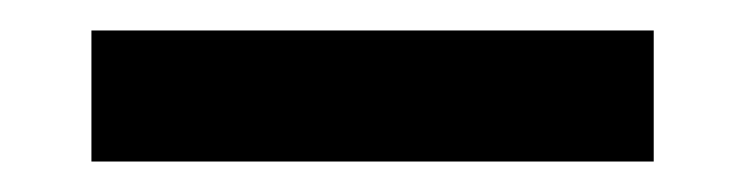

<svg xmlns="http://www.w3.org/2000/svg" viewBox="-20 -720 489 126"><path d="M40 -614V-700H409V-614Z"/></svg>

Font: Hubot Sans Condensed ExtraLight Medium
Style: Regular
Weight: 500
Version: Version 2.000